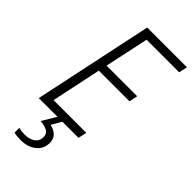

<svg xmlns="http://www.w3.org/2000/svg" viewBox="-293 -778 1083 1083"><g transform="rotate(45 248.5 -237.0)"><path d="M29 0 180 -714H497L486 -663H226L170 -400H414L404 -349H159L96 -51H357L346 0ZM123 240Q107 240 93.5 238.5Q80 237 70 234V196Q90 202 119 202Q154 202 179 185.5Q204 169 204 136Q204 111 184.5 99Q165 87 128 84L178 0H217L183 60Q212 65 232 83.5Q252 102 252 135Q252 183 215.5 211.5Q179 240 123 240Z"/></g></svg>

Font: Noto Sans SemiCondensed Light
Style: Italic
Weight: 300
Width: 4
Italic angle: -12°
Designer: Monotype Design Team
Foundry: Monotype Imaging Inc.
Version: Version 2.013; ttfautohint (v1.8.4.7-5d5b)